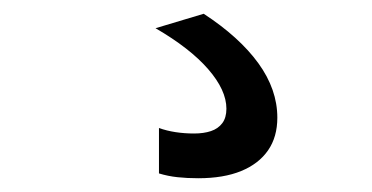

<svg xmlns="http://www.w3.org/2000/svg" viewBox="-20 -41 540 279"><path d="M268 218Q252 218 238 216.5Q224 215 211 211V145Q222 149 235 151Q248 153 262 153Q276 153 286.5 149.5Q297 146 303 138Q309 130 309 117Q309 90 282.5 59.5Q256 29 206 0L276 -21Q328 13 355.5 51Q383 89 383 130Q383 158 369.5 177.5Q356 197 330.5 207.5Q305 218 268 218Z"/></svg>

Font: M PLUS 1 Code
Style: Regular
Weight: 400
Designer: Coji Morishita
Foundry: UNDERFOREST DESIGN
Version: Version 1.005